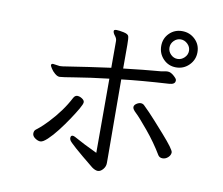

<svg xmlns="http://www.w3.org/2000/svg" viewBox="-85 -877 1170 1007"><g transform="rotate(10 500.0 -373.5)"><path d="M200 -186Q266 -256 303 -328Q311 -343 323.5 -343Q336 -343 349 -334.5Q362 -326 362 -316Q362 -306 347 -280Q332 -254 309 -219.5Q286 -185 260 -151.5Q234 -118 210.5 -96Q187 -74 173.5 -74Q160 -74 145 -84.5Q130 -95 130 -109Q130 -123 138.5 -130Q147 -137 159 -146.5Q171 -156 200 -186ZM796 -110Q759 -172 710 -231Q661 -290 642 -307.5Q623 -325 623 -336Q623 -347 635 -355Q647 -363 657.5 -363Q668 -363 675.5 -356.5Q683 -350 708.5 -323.5Q734 -297 798 -224.5Q862 -152 862 -137Q862 -122 849 -110Q836 -98 820 -98Q804 -98 796 -110ZM325 -119Q325 -133 336 -133Q344 -133 368.5 -118.5Q393 -104 473 -66V-461Q370 -449 298 -437Q226 -425 214 -425Q202 -425 188.5 -436.5Q175 -448 167 -461Q159 -474 159 -477Q159 -486 169 -486L205 -481L220 -482Q367 -505 473 -519V-662Q473 -675 462.5 -688Q452 -701 452 -711V-712Q453 -719 466 -719Q479 -719 503.5 -714Q528 -709 531.5 -698Q535 -687 535 -652V-526Q657 -540 698.5 -543Q740 -546 748.5 -548.5Q757 -551 766 -551H769Q784 -551 801 -536Q818 -521 818 -514V-511Q818 -491 786 -489Q636 -480 535 -468L536 -238L537 -58V-23Q537 -4 524 11Q511 26 497 26Q483 26 465 13Q334 -93 328 -108Q325 -114 325 -119ZM843 -640.5Q859 -656 859 -677Q859 -698 843 -713.5Q827 -729 806.5 -729Q786 -729 770.5 -713.5Q755 -698 755 -677Q755 -656 770.5 -640.5Q786 -625 806.5 -625Q827 -625 843 -640.5ZM806.5 -773Q847 -773 875.5 -745.5Q904 -718 904 -677.5Q904 -637 875.5 -608.5Q847 -580 806.5 -580Q766 -580 738.5 -608.5Q711 -637 711 -677.5Q711 -718 738.5 -745.5Q766 -773 806.5 -773Z"/></g></svg>

Font: LXGW Bright GB
Style: Regular
Weight: 400
Designer: Christian Thalmann (Catharsis Fonts)
Foundry: LXGW / Christian Thalmann (Catharsis Fonts) / Fontworks Inc.
Version: Version 5.510